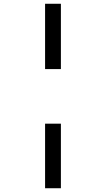

<svg xmlns="http://www.w3.org/2000/svg" viewBox="-20 -820 590 1020"><path d="M219.5 -453V-800H303.5V-453ZM219.5 180V-163H303.5V180Z"/></svg>

Font: Trispace SemiCondensed
Style: Regular
Weight: 400
Width: 4
Designer: Tyler Finck
Foundry: Etcetera Type Company
Version: Version 1.210; ttfautohint (v1.8.3)